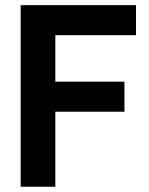

<svg xmlns="http://www.w3.org/2000/svg" viewBox="-20 -710 566 730"><path d="M190.4 -576.2V-399.4H453.1V-285.2H190.4V0H58.6V-690.4H497.1V-576.2Z"/></svg>

Font: DINish
Style: Bold
Weight: 700
Designer: Bert Driehuis
Foundry: Playbeing
Version: Version 3.008; git-95204e4c-release